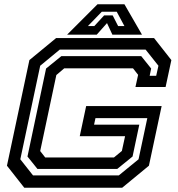

<svg xmlns="http://www.w3.org/2000/svg" viewBox="-20 -878 834 898"><path d="M93.5 0 12.5 -103 117.5 -597 242.5 -700H700.5L781.5 -597L754.5 -471H613.5L626 -528L602 -558.5H280.5L243.5 -527L168 -171.5L191.5 -141.5H513L550 -172L565 -241H353L383 -382H736L676.5 -103L551.5 0ZM134.5 -57.5H535.5L628 -133L669 -325.5H426.5L420 -295H631.5L600 -146L528.5 -88H155L108.5 -146L195.5 -557.5L267 -615.5H640.5L687 -557.5L680 -523.5H710.5L721 -570.5L661 -646H259.5L168 -570.5L75 -133ZM436 -858H562L644 -716H505.5L480.5 -770L432.5 -716H294ZM456 -823 391 -756H421L467 -806H507L532.5 -756H562L526 -823Z"/></svg>

Font: Tourney Expanded SemiBold
Style: Italic
Weight: 600
Width: 7
Italic angle: -12°
Designer: Tyler Finck
Foundry: Etcetera Type Co
Version: Version 1.010; ttfautohint (v1.8.3)